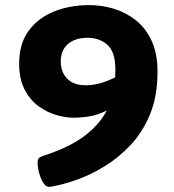

<svg xmlns="http://www.w3.org/2000/svg" viewBox="-20 -724 682 752"><path d="M330 -704Q378 -704 425 -690Q472 -676 511 -645.5Q550 -615 573.5 -565Q597 -515 597 -443Q597 -347 567.5 -276Q538 -205 491 -155.5Q444 -106 391 -73.5Q338 -41 290 -23.5Q242 -6 210 1Q178 8 174 8Q161 8 152.5 -3.5Q144 -15 138 -31.5Q132 -48 129.5 -63.5Q127 -79 127 -87Q127 -97 131 -103Q135 -109 150 -114Q250 -146 309.5 -190.5Q369 -235 398 -291Q361 -273 329 -268Q297 -263 267 -263Q237 -263 200.5 -273.5Q164 -284 131 -308Q98 -332 76.5 -373Q55 -414 55 -475Q55 -552 91.5 -602.5Q128 -653 190.5 -678.5Q253 -704 330 -704ZM432 -450Q432 -521 400.5 -548.5Q369 -576 324 -576Q274 -576 246 -551.5Q218 -527 218 -484Q218 -441 243.5 -415.5Q269 -390 316 -390Q345 -390 374 -398.5Q403 -407 431 -421Q432 -435 432 -450Z"/></svg>

Font: Asap Expanded ExtraBold
Style: Regular
Weight: 800
Width: 7
Designer: Pablo Cosgaya
Foundry: Omnibus-Type
Version: Version 3.001; ttfautohint (v1.8.4.7-5d5b)